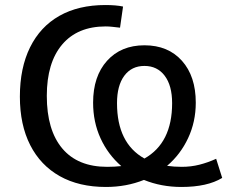

<svg xmlns="http://www.w3.org/2000/svg" viewBox="-20 -734 903 763"><path d="M401 9Q294 9 217.5 -34Q141 -77 100 -157.5Q59 -238 59 -350Q59 -464 99.5 -546Q140 -628 216 -671Q292 -714 399 -714Q441 -714 469 -708L457 -624Q440 -626 426 -627.5Q412 -629 400 -629Q288 -629 227 -557Q166 -485 166 -353Q166 -217 227.5 -144Q289 -71 406 -71Q435 -71 462 -74Q409 -120 379.5 -184.5Q350 -249 350 -326Q350 -431 405.5 -492.5Q461 -554 554 -554Q648 -554 703 -492.5Q758 -431 758 -326Q758 -250 727.5 -185Q697 -120 644 -75Q671 -71 702 -71Q739 -71 772.5 -79.5Q806 -88 839 -103L863 -27Q804 9 701 9Q621 9 552 -19Q482 9 401 9ZM445 -324Q445 -165 554 -104Q664 -166 664 -324Q664 -394 634.5 -433Q605 -472 554 -472Q503 -472 474 -433Q445 -394 445 -324Z"/></svg>

Font: Mulish SemiBold
Style: Regular
Weight: 600
Designer: Vernon Adams
Foundry: Vernon Adams
Version: Version 3.603; ttfautohint (v1.8.3)